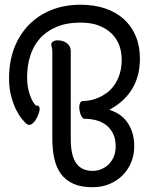

<svg xmlns="http://www.w3.org/2000/svg" viewBox="-20 -743 621 808"><path d="M200.2 -523.9Q200.2 -538.1 198 -544.4Q195.8 -550.8 195.8 -556.2Q195.8 -563.5 203.6 -568.4Q211.4 -573.2 222.2 -573.2Q247.1 -573.2 262.5 -560.3Q277.8 -547.4 277.8 -528.8V-158.2Q277.8 -122.1 283.7 -96.7Q289.6 -71.3 301.3 -55.2Q313 -39.1 330.1 -31.5Q347.2 -23.9 369.1 -23.9Q390.1 -23.9 408 -31.7Q425.8 -39.6 439 -53.2Q452.1 -66.9 459.5 -85.4Q466.8 -104 466.8 -126Q466.8 -159.7 455.1 -182.1Q443.4 -204.6 424.6 -218.3Q405.8 -231.9 382.1 -237.5Q358.4 -243.2 335 -243.2Q330.6 -243.2 326.2 -248.8Q321.8 -254.4 318.8 -262.7Q315.9 -271 314.5 -280.5Q313 -290 314 -298.3Q314.9 -306.6 318.6 -312.3Q322.3 -317.9 330.1 -317.9Q341.8 -317.9 358.4 -320.8Q375 -323.7 393.1 -331.3Q411.1 -338.9 428.7 -351.6Q446.3 -364.3 460.4 -384Q474.6 -403.8 483.4 -430.9Q492.2 -458 492.2 -494.1Q492.2 -522.5 482.7 -550Q473.1 -577.6 452.1 -599.4Q431.2 -621.1 398.4 -634.5Q365.7 -647.9 319.8 -647.9Q259.8 -647.9 216.8 -629.4Q173.8 -610.8 146.7 -579.6Q119.6 -548.3 106.9 -507.1Q94.2 -465.8 94.2 -419.9Q94.2 -386.7 99.9 -364Q105.5 -341.3 112.3 -326.9Q119.1 -312.5 125 -305.7Q130.9 -298.8 131.8 -297.9Q140.1 -300.3 143.6 -295.9Q147 -291.5 147 -284.2Q147 -277.3 142.3 -263.7Q137.7 -250 129.9 -238Q122.1 -226.1 111.8 -220Q101.6 -213.9 90.8 -222.2Q85 -227.5 72.8 -241.7Q60.5 -255.9 48.6 -279.5Q36.6 -303.2 27.3 -336.7Q18.1 -370.1 18.1 -414.1Q18.1 -484.4 40 -541.3Q62 -598.1 101.8 -638.7Q141.6 -679.2 196.8 -701.2Q252 -723.1 318.8 -723.1Q375.5 -723.1 421.6 -707.8Q467.8 -692.4 500.5 -663.1Q533.2 -633.8 551 -591.6Q568.8 -549.3 568.8 -496.1Q568.8 -455.1 559.1 -421.9Q549.3 -388.7 532 -362.3Q514.6 -335.9 491 -315.7Q467.3 -295.4 439.9 -280.8Q461.9 -274.4 481 -262Q500 -249.5 514.2 -230.5Q528.3 -211.4 536.6 -185.8Q544.9 -160.2 544.9 -127.9Q544.9 -90.3 531.5 -58.6Q518.1 -26.9 494.6 -3.9Q471.2 19 439.2 32Q407.2 44.9 370.1 44.9Q320.8 44.9 288.1 30Q255.4 15.1 235.8 -12Q216.3 -39.1 208.3 -76.9Q200.2 -114.7 200.2 -161.1Z"/></svg>

Font: Grand Hotel
Style: Regular
Weight: 400
Designer: Brian J. Bonislawsky & Jim Lyles for Astigmatic (AOETI)
Foundry: Astigmatic (AOETI)
Version: Version 001.000